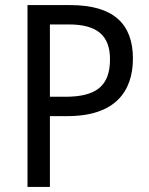

<svg xmlns="http://www.w3.org/2000/svg" viewBox="-20 -734 586 754"><path d="M256 -714H88V0H176V-278H245C432 -278 502 -375 502 -504C502 -640 426 -714 256 -714ZM250 -638C361 -638 412 -595 412 -501C412 -395 356 -354 236 -354H176V-638Z"/></svg>

Font: Noto Sans Lao SemiCondensed
Style: Regular
Weight: 400
Width: 4
Designer: Monotype Design Team
Foundry: Monotype Imaging Inc.
Version: Version 2.004